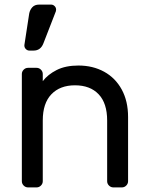

<svg xmlns="http://www.w3.org/2000/svg" viewBox="-20 -815 647 835"><path d="M75 0ZM510 0H473Q462 0 454 -8Q446 -16 446 -27V-291Q446 -366 409 -405Q372 -444 306 -444Q241 -444 203.5 -405Q166 -366 166 -291V-27Q166 -16 158 -8Q150 0 139 0H102Q91 0 83 -8Q75 -16 75 -27V-493Q75 -504 83 -512Q91 -520 102 -520H139Q150 -520 158 -512Q166 -504 166 -493V-462Q188 -491 226.5 -510.5Q265 -530 321 -530Q384 -530 433 -503Q482 -476 509.5 -425.5Q537 -375 537 -306V-27Q537 -16 529 -8Q521 0 510 0ZM150 -795H202Q211 -795 217.5 -788.5Q224 -782 224 -773Q224 -769 223 -766L169 -627Q157 -595 126 -595H108Q99 -595 92.5 -601.5Q86 -608 86 -617V-619L107 -756Q110 -772 120.5 -783.5Q131 -795 150 -795Z"/></svg>

Font: Hezaedrus
Style: Regular
Weight: 400
Designer: Hubert & Fischer
Foundry: Hubert & Fischer
Version: Version 1.10;September 3, 2019;FontCreator 11.5.0.2425 64-bi